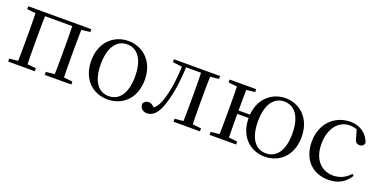

<svg xmlns="http://www.w3.org/2000/svg" viewBox="-20 -1100 3314 1683"><g transform="rotate(20 1637.0 -258.5)"><path d="M123.1 0H212.3C210.3 -48.6 209.3 -160.1 209.3 -228.5V-288.3C209.3 -355.1 210.3 -467.4 212.3 -516H123.1C125.3 -467.4 126.3 -355.1 126.3 -288.3V-228.5C126.3 -160.1 125.3 -48.6 123.1 0ZM464.8 0H552.2C550.2 -48.6 549.2 -160.1 549.2 -228.5V-288.3C549.2 -355.1 550.2 -467.4 552.2 -516H464.8C466.8 -467.4 467.8 -355.1 467.8 -288.3V-228.5C467.8 -160.1 466.8 -48.6 464.8 0ZM43.5 0H292.1V-27.8L184.7 -38.6H152.7L43.5 -27.8ZM385 0H632.8V-27.8L526.4 -38.6H493.4L385 -27.8ZM43.5 -489.1 152.7 -477.4H167V-516H43.5ZM508.7 -477.4H526.4L632 -489.1V-516H508.7ZM167 -484.1H508.7V-516H167Z M974.5 14.6C1106.8 14.6 1224.5 -77.3 1224.5 -257.8C1224.5 -437.6 1103.2 -530.6 974.5 -530.6C845.9 -530.6 725.4 -437.2 725.4 -257.8C725.4 -77.9 842 14.6 974.5 14.6ZM974.5 -16.4C875 -16.4 814.5 -100.8 814.5 -256.6C814.5 -412.7 875 -498.8 974.5 -498.8C1073.3 -498.8 1134.4 -412.7 1134.4 -256.6C1134.4 -100.8 1073.3 -16.4 974.5 -16.4Z M1340.7 10.2C1395.2 10.2 1440.4 -29.9 1473.6 -138.5C1505.2 -236.8 1524.2 -366.4 1527.4 -516H1491.3C1488.7 -369.7 1471.7 -245.6 1437.9 -149.1C1418.6 -95.5 1397.9 -67.7 1364 -46.1V-35.9H1392.6V-45.9C1368.4 -72.8 1348.5 -87.4 1324.3 -87.4C1300.5 -87.4 1284.2 -77.1 1274.7 -54.8C1274.7 -13.7 1301.9 10.2 1340.7 10.2ZM1402.8 -489.1 1498.8 -477.4H1506V-516H1402.8ZM1507.8 -486H1698.9V-516H1507.8ZM1586.2 0H1833V-27.8L1727.3 -38.6H1694.9L1586.2 -27.8ZM1665.7 0H1754.2C1751.4 -48.6 1750.2 -160.1 1750.2 -228.5V-288.3C1750.2 -355.1 1751.4 -467.4 1754.2 -516H1665.7C1667.7 -467.4 1668.7 -355.1 1668.7 -288.3V-228.5C1668.7 -160.1 1667.7 -48.6 1665.7 0ZM1709.5 -477.4H1727.3L1833 -489.1V-516H1709.5Z M1922.5 0H2170.3V-27.8L2063.7 -38.6H2031.7L1922.5 -27.8ZM1922.5 -489.1 2031.7 -477.4H2063.7L2170.3 -489.1V-516H1922.5ZM2002.1 0H2091.3C2089.3 -48.6 2088.3 -160.1 2088.3 -260.2V-281.8C2088.3 -355.1 2089.3 -467.4 2091.3 -516H2002.1C2004.3 -467.4 2005.3 -355.1 2005.3 -288.3V-228.5C2005.3 -160.1 2004.3 -48.6 2002.1 0ZM2045.8 -256H2244.3V-287.5H2045.8ZM2440.3 14.6C2571.4 14.6 2687.5 -77.3 2687.5 -257.8C2687.5 -437.6 2568.1 -530.6 2440.3 -530.6C2313.6 -530.6 2193.6 -437.2 2193.6 -257.8C2193.6 -77.9 2310.1 14.6 2440.3 14.6ZM2440.3 -16.4C2341.3 -16.4 2280.4 -100.8 2280.4 -256.6C2280.4 -412.7 2341.3 -498.8 2440.3 -498.8C2539.8 -498.8 2601.1 -412.7 2601.1 -256.6C2601.1 -100.8 2539.8 -16.4 2440.3 -16.4Z M3032.6 14.6C3128.2 14.6 3188.3 -24.8 3232.6 -93.9L3216.8 -106.9C3172.5 -58.3 3120.8 -35 3061.2 -35C2948.8 -35 2870.9 -117.7 2870.9 -261.5C2870.9 -408.4 2948.5 -498.8 3051 -498.8C3088.9 -498.8 3122.9 -489 3163.8 -461.9L3113.7 -501.6L3138.7 -413.5C3144.9 -378.2 3160.9 -364.4 3188.7 -364.4C3210.9 -364.4 3225 -375.1 3231.2 -399.3C3209 -478.8 3135.2 -530.6 3045.8 -530.6C2908.2 -530.6 2784.4 -430 2784.4 -251.4C2784.4 -84.4 2886.2 14.6 3032.6 14.6Z"/></g></svg>

Font: Source Han Serif CN VF
Style: Regular
Weight: 250
Designer: Ryoko NISHIZUKA 西塚涼子 (kana & ideographs); Frank Grießhammer (Latin, Greek & Cyrillic); Wenlong ZHANG 张文龙 (bopomofo); San
Foundry: Adobe
Version: Version 2.002;hotconv 1.1.0;makeotfexe 2.6.0